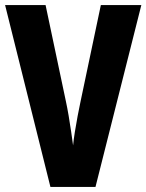

<svg xmlns="http://www.w3.org/2000/svg" viewBox="-20 -734 575 754"><path d="M535 -714 355 0H178L0 -714H159L239 -335Q244 -312 249.5 -280Q255 -248 259.5 -216.5Q264 -185 267 -163Q269 -185 274 -216Q279 -247 285 -279Q291 -311 296 -334L376 -714Z"/></svg>

Font: Noto Sans ExtraCondensed ExtraBold
Style: Regular
Weight: 800
Width: 2
Designer: Monotype Design Team
Foundry: Monotype Imaging Inc.
Version: Version 2.013; ttfautohint (v1.8.4.7-5d5b)